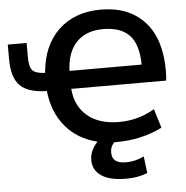

<svg xmlns="http://www.w3.org/2000/svg" viewBox="-62 -800 1044 1080"><g transform="rotate(-5 460.5 -260.0)"><path d="M557.6 9.8Q534.2 33.2 535.2 67.4Q535.2 127.9 614.3 127.9Q666 127.9 715.8 103.5L727.5 198.2Q670.9 220.7 605.5 219.7Q514.6 219.7 467.3 187.5Q419.9 155.3 419.9 97.7Q419.9 45.9 463.9 -2Q353.5 -28.3 285.6 -108.9Q217.8 -189.5 205.1 -310.5Q98.6 -312.5 53.7 -358.4Q8.8 -404.3 8.8 -507.8V-589.8H115.2V-511.7Q115.2 -454.1 133.3 -434.6Q151.4 -415 204.1 -413.1Q216.8 -567.4 308.1 -653.8Q399.4 -740.2 546.9 -740.2Q704.1 -740.2 793 -643.6Q881.8 -546.9 881.8 -367.2Q881.8 -335.9 878.9 -310.5H342.8Q350.6 -211.9 417 -156.7Q483.4 -101.6 594.7 -101.6Q704.1 -101.6 795.9 -156.2L829.1 -48.8Q710.9 9.8 569.3 9.8ZM341.8 -412.1H749Q748 -525.4 699.2 -577.6Q650.4 -629.9 549.8 -629.9Q454.1 -629.9 399.9 -573.7Q345.7 -517.6 341.8 -412.1Z"/></g></svg>

Font: Mgen+ 1c bold
Style: Bold
Weight: 700
Designer: [Source Han Sans]
Ryoko NISHIZUKA  (kana & ideographs); Paul D. Hunt (Latin, Greek & Cyrillic); Wenlong ZHANG  (bopomofo
Version: Version 1.059.20150602